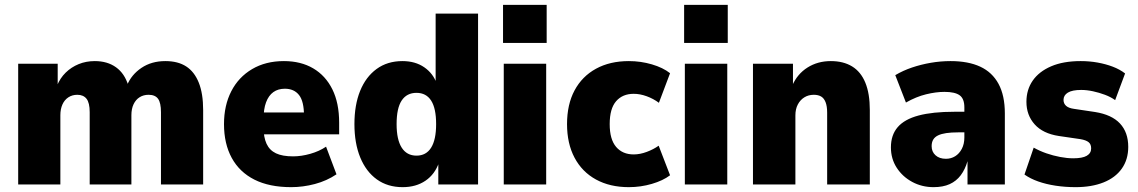

<svg xmlns="http://www.w3.org/2000/svg" viewBox="-20 -761 4696 792"><path d="M55 0V-498H218V-407H215Q228 -439 251 -461.5Q274 -484 304.5 -496.5Q335 -509 371 -509Q423 -509 458.5 -483.5Q494 -458 509 -409H504Q522 -453 563.5 -481Q605 -509 662 -509Q714 -509 748 -487Q782 -465 800 -420Q818 -375 818 -307V0H644V-298Q644 -337 632 -353.5Q620 -370 593 -370Q572 -370 556 -360Q540 -350 531 -331Q522 -312 522 -286V0H350V-298Q350 -337 337 -353.5Q324 -370 299 -370Q278 -370 262 -359.5Q246 -349 237.5 -330Q229 -311 229 -286V0Z M1181 11Q1091 11 1029.5 -20Q968 -51 936 -109.5Q904 -168 904 -249Q904 -326 934 -384.5Q964 -443 1020 -476Q1076 -509 1151 -509Q1221 -509 1272 -479Q1323 -449 1351 -392.5Q1379 -336 1379 -255V-207H1049V-297H1247L1234 -283Q1234 -343 1213.5 -369Q1193 -395 1155 -395Q1127 -395 1107.5 -381Q1088 -367 1077.5 -339Q1067 -311 1067 -267V-238Q1067 -195 1079.5 -168Q1092 -141 1118.5 -128.5Q1145 -116 1189 -116Q1223 -116 1260 -126.5Q1297 -137 1325 -156L1368 -42Q1328 -15 1279 -2Q1230 11 1181 11Z M1641 11Q1579 11 1534.5 -21Q1490 -53 1466 -111.5Q1442 -170 1442 -249Q1442 -328 1465.5 -386Q1489 -444 1533.5 -476.5Q1578 -509 1640 -509Q1693 -509 1730 -483.5Q1767 -458 1782 -415H1777V-705H1952V0H1788V-91H1791Q1774 -42 1735 -15.5Q1696 11 1641 11ZM1698 -119Q1738 -119 1758.5 -152Q1779 -185 1779 -249Q1779 -314 1758.5 -346Q1738 -378 1698 -378Q1658 -378 1637 -346.5Q1616 -315 1616 -249Q1616 -185 1637 -152Q1658 -119 1698 -119Z M2055 -584V-741H2235V-584ZM2058 0V-498H2233V0Z M2574 11Q2496 11 2438.5 -20.5Q2381 -52 2350 -110.5Q2319 -169 2319 -249Q2319 -330 2350 -388Q2381 -446 2438.5 -477.5Q2496 -509 2574 -509Q2623 -509 2669 -495.5Q2715 -482 2744 -459L2698 -337Q2675 -354 2647.5 -364Q2620 -374 2594 -374Q2548 -374 2521.5 -343.5Q2495 -313 2495 -249Q2495 -186 2521.5 -155Q2548 -124 2594 -124Q2620 -124 2648 -134.5Q2676 -145 2697 -160L2744 -38Q2715 -16 2669 -2.5Q2623 11 2574 11Z M2802 -584V-741H2982V-584ZM2805 0V-498H2980V0Z M3086 0V-498H3251V-408H3248Q3269 -456 3311 -482.5Q3353 -509 3407 -509Q3459 -509 3495 -487Q3531 -465 3549.5 -420Q3568 -375 3568 -307V0H3392V-296Q3392 -323 3385.5 -339.5Q3379 -356 3367 -363Q3355 -370 3337 -370Q3315 -370 3298 -359.5Q3281 -349 3271 -330Q3261 -311 3261 -285V0Z M3831 11Q3783 11 3743 -10.5Q3703 -32 3679 -69Q3655 -106 3655 -153Q3655 -204 3683 -236.5Q3711 -269 3769 -284.5Q3827 -300 3917 -300H3976V-215H3932Q3904 -215 3883.5 -212Q3863 -209 3849.5 -202.5Q3836 -196 3829.5 -185Q3823 -174 3823 -158Q3823 -135 3839 -120.5Q3855 -106 3882 -106Q3903 -106 3920 -116.5Q3937 -127 3947.5 -147Q3958 -167 3958 -194V-318Q3958 -354 3938.5 -368Q3919 -382 3876 -382Q3841 -382 3800 -372Q3759 -362 3717 -338L3673 -451Q3705 -470 3742 -482.5Q3779 -495 3819.5 -502Q3860 -509 3901 -509Q3974 -509 4023.5 -486Q4073 -463 4099 -415Q4125 -367 4125 -293V0H3971V-96Q3961 -62 3943 -38Q3925 -14 3897.5 -1.5Q3870 11 3831 11Z M4417 11Q4374 11 4334.5 5Q4295 -1 4262.5 -12.5Q4230 -24 4206 -41L4244 -152Q4269 -138 4296.5 -128.5Q4324 -119 4353 -113.5Q4382 -108 4407 -108Q4445 -108 4463 -118.5Q4481 -129 4481 -149Q4481 -166 4470.5 -174.5Q4460 -183 4437 -187L4348 -200Q4282 -210 4248 -248Q4214 -286 4214 -341Q4214 -391 4240 -428.5Q4266 -466 4316 -487.5Q4366 -509 4438 -509Q4474 -509 4507.5 -503Q4541 -497 4570 -486Q4599 -475 4621 -458L4580 -348Q4562 -361 4538 -370Q4514 -379 4488.5 -384.5Q4463 -390 4440 -390Q4403 -390 4385 -379Q4367 -368 4367 -349Q4367 -334 4377.5 -324.5Q4388 -315 4410 -312L4497 -299Q4566 -288 4600 -251.5Q4634 -215 4634 -155Q4634 -103 4607.5 -65.5Q4581 -28 4532 -8.5Q4483 11 4417 11Z"/></svg>

Font: Nunito Sans 10pt SemiCondensed Black
Style: Regular
Weight: 900
Width: 4
Designer: Vernon Adams
Foundry: Vernon Adams
Version: Version 3.101;gftools[0.9.27]